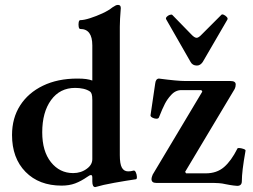

<svg xmlns="http://www.w3.org/2000/svg" viewBox="-20 -745 1029 782"><path d="M368 17Q356 17 356 -6V-21Q356 -32 351 -32Q345 -32 336 -25Q310 -7 286 2Q262 11 231 11Q139 11 84 -45Q29 -101 29 -195Q29 -264 62 -315.5Q95 -367 155 -396Q215 -425 295 -425Q317 -425 331 -423Q345 -421 356 -417V-560Q356 -627 307 -627Q302 -627 300.5 -636Q299 -645 300.5 -654Q302 -663 307 -663Q322 -663 347 -671Q372 -679 397 -690.5Q422 -702 438 -715Q447 -721 451.5 -723Q456 -725 461 -725Q472 -725 472 -712Q470 -685 469 -669Q468 -653 468 -636V-113Q468 -77 476.5 -62Q485 -47 502 -47Q513 -47 523 -50Q529 -52 533 -43.5Q537 -35 537.5 -25.5Q538 -16 534 -15Q493 -9 445.5 -0.5Q398 8 368 17ZM278 -40Q310 -40 334 -58Q356 -74 356 -97V-337Q356 -354 353.5 -361.5Q351 -369 347 -372Q335 -380 319.5 -383.5Q304 -387 286 -387Q224 -387 188 -337.5Q152 -288 152 -206Q152 -129 187.5 -84.5Q223 -40 278 -40ZM946 12Q943 12 930.5 10.5Q918 9 898 5Q886 2 872 1Q858 0 849 0H616Q597 0 597 -16Q597 -22 602 -34L804 -372L800 -378H719Q694 -378 676 -357Q662 -342 652 -323Q642 -304 627 -266Q624 -261 616 -261.5Q608 -262 600.5 -266Q593 -270 593 -275L612 -404Q614 -424 627 -425Q665 -420 692 -417.5Q719 -415 736 -415H919Q940 -415 940 -401Q940 -391 936 -383L734 -45L738 -39H818Q863 -39 892.5 -64.5Q922 -90 947 -140Q948 -143 956.5 -142Q965 -141 973 -138Q981 -135 980 -131Q972 -86 968.5 -56.5Q965 -27 965 -7Q965 12 946 12ZM782 -478Q764 -478 756 -493L657 -666Q654 -671 659 -676.5Q664 -682 671.5 -684.5Q679 -687 682 -684L759 -605Q772 -591 781 -591Q789 -591 802 -605L881 -684Q884 -688 891 -685Q898 -682 903.5 -676Q909 -670 906 -665L806 -493Q796 -478 782 -478Z"/></svg>

Font: Junicode SmExp
Style: Bold
Weight: 700
Width: 6
Designer: Peter S. Baker
Version: Version 2.205; ttfautohint (v1.8.4)